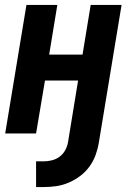

<svg xmlns="http://www.w3.org/2000/svg" viewBox="-20 -540 540 777"><path d="M156 217H126V113H156Q172 113 189 109Q206 105 220.5 94.5Q235 84 243.5 68.5Q252 53 255 37L296 -214H162L126 0H1L87 -520H212L179 -319H314L347 -520H472L380 37Q376 62 367 87Q358 112 342 134Q326 156 304 172.5Q282 189 257 199.5Q232 210 206.5 213.5Q181 217 156 217Z"/></svg>

Font: Iosevka SS04 Extrabold Oblique
Style: Regular
Weight: 800
Italic angle: -9°
Monospace: yes
Designer: Belleve Invis
Foundry: Belleve Invis
Version: Version 19.0.0; ttfautohint (v1.8.4)